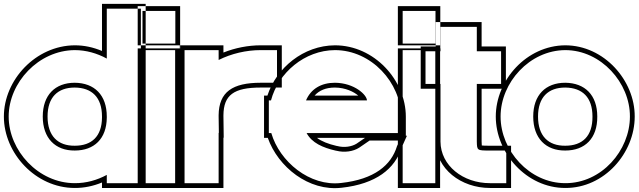

<svg xmlns="http://www.w3.org/2000/svg" viewBox="-74 -889 3326 1000"><path d="M-28.8 -282C-28.8 -459 126.9 -627 315.5 -628C374.2 -628 431.3 -611.6 482.2 -583.9V-759V-844H659.7V-759V-285.5V-282V-20V65H482.2V21.9C431.6 49.3 374.6 65.3 315.5 65C125.7 65 -28.8 -105 -28.8 -282ZM148.7 -282C148.7 -169 214.3 -104 315.5 -105C416.1 -105 481.1 -165.8 482.2 -276.1V-282C482.2 -394 417.8 -457 315.5 -458C213.2 -458 148.7 -394 148.7 -282ZM-53.8 -282C-53.8 -91.5 110.9 90 315.4 90C364.9 90.3 413 79.7 457.2 61.5V90H684.7V-869H457.2V-623.6C411.3 -642.8 365 -653 315.4 -653C112.1 -651.9 -53.8 -472.7 -53.8 -282ZM173.7 -282C173.7 -382.3 226.5 -433 315.4 -433C404.6 -432.1 457.2 -382.1 457.2 -282V-276.3C456.2 -178.4 403.5 -130 315.4 -130C227.7 -129.1 173.7 -180.6 173.7 -282Z M753.2 -662H754.2H839.2V-832H754.2H753.2H668.2V-662ZM668.2 -543V-628H838.2V-543V-20V65H668.2V-20ZM643.2 -637V-857H864.2V-637ZM643.2 -653V90H863.2V-653Z M1064.8 -576.6C1130.9 -609.8 1208.6 -628 1283.7 -628H1368.7V-458H1283.7C1137.3 -458 1065.9 -410.5 1064.7 -288.9V-283L1065.9 -197H1064.7V-20V65H887.2V-20V-281C887.2 -282.2 887.2 -283.4 887.2 -284.6V-543V-628H1064.7ZM1089.7 -615.3 1089.7 -653H862.2V-284.7C862.2 -283.4 862.2 -282.1 862.2 -281V90H1089.7V-172H1091.2L1089.7 -283.2V-288.8C1090.7 -393.7 1143.2 -433 1283.7 -433H1393.7V-653H1283.7C1217.9 -653 1149.8 -639.4 1089.7 -615.3Z M1519.8 -366H1837.2C1837.2 -394 1772.8 -457 1670.5 -458C1598.4 -458 1545 -425.5 1519.8 -366ZM1339 -196H1326.2V-281V-366H1337.4C1375.3 -509.5 1512.3 -627.2 1670.5 -628C1860.2 -628 2014.7 -458 2014.7 -281V-196H1929.7H1522.8C1550.5 -144.9 1606.2 -119.9 1676.2 -104H1677.4C1720 -93 1766 -100 1797 -120L1851 -157H2006.8L1993.8 -128C1963.8 -29 1876.3 45 1702.7 64C1539.2 83.4 1382 -47.4 1339 -196ZM1564.4 -391C1588.5 -418.2 1623.2 -433 1670.4 -433C1725.9 -432.5 1769.1 -410.7 1792 -391ZM1827.2 -171 1783.2 -140.8C1758.4 -125.2 1719.6 -118.9 1683.7 -128.2L1680.6 -129H1679.1C1635.7 -139.1 1600.8 -152.8 1576.9 -171ZM2039.7 -182V-281C2039.7 -471.5 1875.2 -653 1670.4 -653C1506.3 -652.1 1366 -535.9 1318.7 -391H1301.2V-171H1320.7C1374.1 -19.4 1534.1 109.1 1705.5 88.8C1884.8 69.2 1983.6 -10.5 2017.2 -119.2L2045.4 -182Z M2108.2 -662H2109.2H2194.2V-832H2109.2H2108.2H2023.2V-662ZM2023.2 -543V-628H2193.2V-543V-20V65H2023.2V-20ZM1998.2 -637V-857H2219.2V-637ZM1998.2 -653V90H2218.2V-653Z M2409.4 -452V-152C2410.5 -105 2410.5 -105 2477.8 -105H2562.8V65H2477.8C2337 65 2221.2 -27 2220.2 -151V-152V-452H2142.2V-622H2220.2V-664V-749H2409.4V-664V-622H2450.8H2535.8V-452H2450.8ZM2434.4 -427H2560.8V-647H2434.4V-774H2195.2V-647H2117.2V-427H2195.2V-150.9C2196.3 -9.3 2327.3 90 2477.8 90H2587.8V-130H2477.8C2456.2 -130 2441.9 -130.3 2435.4 -131.3C2434.9 -135.4 2434.6 -143.1 2434.4 -152.3Z M2533.2 -282C2533.2 -459 2684.2 -627 2870 -628C3056.8 -628 3207.8 -457 3206.8 -282C3206.8 -105 3058.8 66 2870 65C2683.2 65 2533.2 -105 2533.2 -282ZM2703.2 -282C2703.2 -169 2768.8 -104 2870 -105C2972.3 -105 3037.8 -168 3036.8 -282C3036.8 -394 2972.3 -457 2870 -458C2767.7 -458 2703.2 -394 2703.2 -282ZM2508.2 -282C2508.2 -92.1 2667.9 90 2869.9 90C3074.2 91.1 3231.8 -92.4 3231.8 -281.9C3232.8 -470 3072.1 -653 2869.9 -653C2669 -651.9 2508.2 -472.2 2508.2 -282ZM2728.2 -282C2728.2 -382.3 2781 -433 2869.9 -433C2959.1 -432.1 3011.8 -382.2 3011.8 -281.9C3012.6 -179.7 2959.4 -130 2869.9 -130C2782.2 -129.1 2728.2 -180.6 2728.2 -282Z"/></svg>

Font: Nordica Plus
Style: NordicaClassicBkExtOl
Weight: 900
Version: Version 1.01